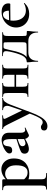

<svg xmlns="http://www.w3.org/2000/svg" viewBox="1037 -1476 720 2834"><g transform="rotate(-90 1397.0 -59.0)"><path d="M19 275Q16 275 16 269Q16 263 19 263Q54 263 64.5 250Q75 237 75 194V-305Q75 -349 59.5 -361.5Q44 -374 9 -374Q7 -374 7 -380Q7 -386 9 -386Q24 -386 49 -386Q74 -386 100.5 -386Q127 -386 146 -386Q160 -386 164 -380.5Q168 -375 168 -363V194Q168 222 174.5 237Q181 252 200 257.5Q219 263 257 263Q260 263 260 269Q260 275 257 275Q229 275 194 274Q159 273 120 273Q92 273 65.5 274Q39 275 19 275ZM254 13Q215 13 187.5 7Q160 1 122 -12L157 -75Q179 -48 204.5 -30Q230 -12 273 -12Q320 -12 347 -53Q374 -94 374 -184Q374 -264 337 -303.5Q300 -343 250 -343Q213 -343 186 -324Q159 -305 133 -276L123 -288Q174 -347 220.5 -373Q267 -399 316 -399Q358 -399 394 -377.5Q430 -356 452.5 -315Q475 -274 475 -215Q475 -151 454.5 -107Q434 -63 401 -36.5Q368 -10 329.5 1.5Q291 13 254 13Z M825 6Q821 8 815 8Q797 8 779 -16Q761 -40 761 -85V-255Q761 -294 756 -320Q751 -346 740 -359Q729 -372 710 -372Q695 -372 683 -364.5Q671 -357 664 -340.5Q657 -324 655 -295Q652 -266 637 -252.5Q622 -239 596 -239Q571 -239 560 -250Q549 -261 549 -280Q549 -302 570 -322.5Q591 -343 622.5 -359.5Q654 -376 688 -385.5Q722 -395 749 -395Q793 -395 824 -368.5Q855 -342 855 -285V-108Q855 -79 865.5 -63Q876 -47 895 -47Q909 -47 924 -54Q928 -56 930.5 -50.5Q933 -45 928 -43ZM615 7Q584 7 565 -9.5Q546 -26 546 -57Q546 -93 573.5 -108.5Q601 -124 659 -143L771 -179L775 -164L706 -139Q679 -129 667.5 -117Q656 -105 656 -88Q656 -67 668 -55Q680 -43 698 -43Q706 -43 719.5 -46.5Q733 -50 749 -57L804 -87L805 -70L719 -23Q694 -10 666 -1.5Q638 7 615 7Z M1368 -386Q1370 -386 1370 -380Q1370 -374 1368 -374Q1334 -374 1311 -345Q1288 -316 1270 -267L1159 28Q1123 124 1089.5 179.5Q1056 235 1022 258Q988 281 950 281Q921 281 904.5 268.5Q888 256 888 232Q888 208 902.5 196.5Q917 185 936 185Q953 185 963 191.5Q973 198 983 204.5Q993 211 1009 211Q1033 211 1053 190.5Q1073 170 1096 120.5Q1119 71 1150 -15L1147 40L977 -303Q955 -347 942.5 -360.5Q930 -374 912 -374Q909 -374 909 -380Q909 -386 912 -386Q932 -386 954.5 -385Q977 -384 997 -384Q1033 -384 1060 -385Q1087 -386 1109 -386Q1112 -386 1112 -380Q1112 -374 1109 -374Q1074 -374 1064 -366Q1054 -358 1065 -335L1192 -75L1156 -16L1243 -268Q1260 -317 1245.5 -345.5Q1231 -374 1190 -374Q1188 -374 1188 -380Q1188 -386 1190 -386Q1214 -386 1235.5 -385Q1257 -384 1291 -384Q1315 -384 1330.5 -385Q1346 -386 1368 -386Z M1486 -181V-205H1755V-181ZM1441 -81V-305Q1441 -349 1431 -361.5Q1421 -374 1387 -374Q1384 -374 1384 -380Q1384 -386 1387 -386Q1408 -386 1434.4 -385Q1460.9 -384 1489 -384Q1516 -384 1542 -385Q1568.1 -386 1588 -386Q1590 -386 1590 -380Q1590 -374 1588 -374Q1554 -374 1544 -360Q1534 -346 1534 -303V-81Q1534 -38 1544 -25Q1554 -12 1588 -12Q1590 -12 1590 -6Q1590 0 1588 0Q1567 0 1541.5 -1Q1516 -2 1489 -2Q1460.7 -2 1434.1 -1Q1407.5 0 1386 0Q1383 0 1383 -6Q1383 -12 1386 -12Q1421 -12 1431 -25Q1441 -38 1441 -81ZM1710 -81V-305Q1710 -349 1700 -361.5Q1690 -374 1656 -374Q1653 -374 1653 -380Q1653 -386 1656 -386Q1677 -386 1703.4 -385Q1729.9 -384 1758 -384Q1785 -384 1811 -385Q1837.1 -386 1857 -386Q1859 -386 1859 -380Q1859 -374 1857 -374Q1823 -374 1813 -360Q1803 -346 1803 -303V-81Q1803 -38 1813 -25Q1823 -12 1857 -12Q1859 -12 1859 -6Q1859 0 1857 0Q1836 0 1810.5 -1Q1785 -2 1758 -2Q1729.8 -2 1702.7 -1Q1675.7 0 1655.4 0Q1652 0 1652 -6Q1652 -12 1654.5 -12Q1689.8 -12 1699.9 -25Q1710 -38 1710 -81Z M1904 140Q1904 90 1901.5 65Q1899 40 1896.5 24Q1894 8 1894 -12Q1894 -20 1896 -22.5Q1898 -25 1905 -25Q1961 -25 1994 -91Q2027 -157 2052 -276Q2061 -320 2058 -341.5Q2055 -363 2037.5 -370Q2020 -377 1987 -377Q1985 -377 1985 -382.5Q1985 -388 1987 -388Q2006 -388 2025.5 -387.5Q2045 -387 2062.5 -387Q2080 -387 2093.5 -386.5Q2107 -386 2114 -386H2337Q2339 -386 2339 -380Q2339 -374 2337 -374Q2314 -374 2302.5 -368Q2291 -362 2287 -347Q2283 -332 2283 -303V-81Q2283 -53 2285 -41Q2287 -29 2300 -26Q2313 -23 2345 -23Q2353 -23 2355 -21.5Q2357 -20 2357 -12Q2357 5 2354.5 23.5Q2352 42 2349 69.5Q2346 97 2346 140Q2346 144 2340.5 144Q2335 144 2335 140Q2335 71 2302 35Q2269 -1 2207 -1H2042Q1980 -1 1948 35Q1916 71 1916 140Q1916 144 1910 144Q1904 144 1904 140ZM1938 -4 1957 -26H2098Q2141 -26 2160 -27.5Q2179 -29 2184.5 -40.5Q2190 -52 2190 -81V-305Q2190 -338 2188.5 -350.5Q2187 -363 2178.5 -365Q2170 -367 2149 -367H2124Q2114 -367 2107 -364.5Q2100 -362 2094.5 -347.5Q2089 -333 2081 -296Q2068 -232 2055 -183.5Q2042 -135 2026 -99.5Q2010 -64 1988.5 -40.5Q1967 -17 1938 -4Z M2611 12Q2546 12 2500.5 -15Q2455 -42 2431.5 -86.5Q2408 -131 2408 -181Q2408 -240 2438 -288.5Q2468 -337 2519.5 -366Q2571 -395 2636 -395Q2698 -395 2731 -368.5Q2764 -342 2764 -296Q2764 -285 2762 -276Q2760 -267 2753 -267H2657Q2659 -314 2646 -344.5Q2633 -375 2599 -375Q2559 -375 2534 -333.5Q2509 -292 2509 -223Q2509 -167 2527 -125Q2545 -83 2579 -60Q2613 -37 2661 -37Q2685 -37 2712.5 -44Q2740 -51 2762 -65Q2764 -67 2767.5 -63Q2771 -59 2769 -56Q2732 -19 2693.5 -3.5Q2655 12 2611 12ZM2474 -265 2473 -284 2692 -289V-267Z"/></g></svg>

Font: Cormorant Light
Style: Regular
Weight: 300
Designer: Christian Thalmann (Catharsis Fonts)
Foundry: Catharsis Fonts
Version: Version 4.000